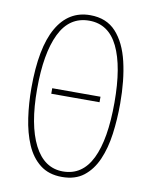

<svg xmlns="http://www.w3.org/2000/svg" viewBox="-83 -786 677 858"><g transform="rotate(10 255.5 -357.0)"><path d="M457 -358Q457 -286 448 -219.5Q439 -153 416.5 -101.5Q394 -50 355.5 -20Q317 10 257 10Q197 10 157.5 -21Q118 -52 95.5 -104.5Q73 -157 63.5 -223Q54 -289 54 -358Q54 -541 106.5 -632.5Q159 -724 257 -724Q331 -724 374.5 -676.5Q418 -629 437.5 -546.5Q457 -464 457 -358ZM80 -358Q80 -195 126 -105Q172 -15 257 -15Q345 -15 388 -103Q431 -191 431 -358Q431 -522 388 -610.5Q345 -699 257 -699Q167 -699 123.5 -609.5Q80 -520 80 -358ZM146 -348V-373H365V-348Z"/></g></svg>

Font: Noto Sans ExtraCondensed Thin
Style: Regular
Weight: 100
Width: 2
Designer: Monotype Design Team
Foundry: Monotype Imaging Inc.
Version: Version 2.013; ttfautohint (v1.8.4.7-5d5b)